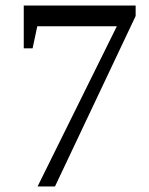

<svg xmlns="http://www.w3.org/2000/svg" viewBox="-20 -675 540 695"><path d="M98 -500H66V-655H471V-617L179 0H116L403 -580H115Z"/></svg>

Font: Libra Serif Modern
Style: Regular
Weight: 400
Designer: Stefan Peev, Context Ltd
Foundry: Stefan Peev, Context Ltd
Version: Version 1.000